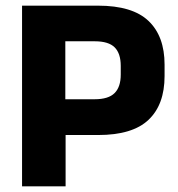

<svg xmlns="http://www.w3.org/2000/svg" viewBox="-20 -659 631 679"><path d="M327 -181.5H163V-308H314.5Q363.5 -308 385.2 -329.8Q407 -351.5 407 -395V-426Q407 -470 385.5 -491.5Q364 -513 315 -513H162.5V-639H326.5Q448.5 -639 505.2 -585Q562 -531 562 -430.5V-390Q562 -289 505.2 -235.2Q448.5 -181.5 327 -181.5ZM212 0H58V-639H211V-272.5L212 -201.5Z"/></svg>

Font: Anek Kannada Medium
Style: Bold
Weight: 700
Version: Version 1.003